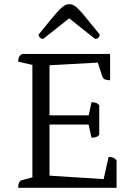

<svg xmlns="http://www.w3.org/2000/svg" viewBox="-20 -899 640 919"><path d="M67 0Q67 -16 71.5 -25Q76 -34 83 -36L150 -54L135 -38V-602L149 -585L67 -604Q67 -618 71 -626Q75 -634 86 -641H507V-515Q491 -515 482 -519Q473 -523 470 -532L445 -609L459 -600L206 -586L217 -599V-340L207 -347H416L403 -340L418 -410Q428 -410 438 -407Q448 -404 455 -395V-254Q448 -245 438 -242.5Q428 -240 418 -240L402 -312L416 -303H207L217 -312V-48L207 -59L486 -41L473 -28L500 -148Q514 -148 522.5 -144Q531 -140 538 -132V0ZM312 -879Q323 -879 332.5 -874Q342 -869 356.5 -854.5Q371 -840 394.5 -811Q418 -782 457 -734Q457 -725 451.5 -719Q446 -713 435 -713L300 -820H322L187 -713Q177 -713 171 -719Q165 -725 165 -734Q204 -782 228 -811Q252 -840 266.5 -854.5Q281 -869 291 -874Q301 -879 312 -879Z"/></svg>

Font: Petrona
Style: Regular
Weight: 400
Designer: Ringo R. Seeber
Foundry: Ringo R. Seeber
Version: Version 2.001; ttfautohint (v1.8.3)